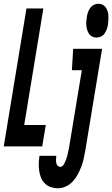

<svg xmlns="http://www.w3.org/2000/svg" viewBox="-48 -780 598 1023"><path d="M-28 0 93 -735H183L81 -114H196L177 0ZM466 -580Q454 -580 443.5 -585Q433 -590 426.5 -599.5Q420 -609 416.5 -620.5Q413 -632 412 -643.5Q411 -655 412 -667.5Q413 -680 415 -692Q417 -704 421 -715.5Q425 -727 433 -738Q441 -749 453 -754.5Q465 -760 477 -760Q488 -760 498.5 -755Q509 -750 515.5 -740.5Q522 -731 525.5 -719.5Q529 -708 529.5 -696.5Q530 -685 529.5 -672.5Q529 -660 527 -648Q525 -636 521 -624.5Q517 -613 509.5 -602Q502 -591 490 -585.5Q478 -580 466 -580ZM261 223Q241 223 223 217Q205 211 191.5 198Q178 185 171 168Q164 151 161 131.5Q158 112 158.5 92.5Q159 73 162 53V50H252V51Q251 60 250.5 69Q250 78 251.5 87Q253 96 259 102.5Q265 109 274 109Q281 109 286.5 103Q292 97 295.5 90Q299 83 301.5 76.5Q304 70 306.5 62.5Q309 55 311 48Q313 41 314 34Q315 27 317 20Q319 13 320 6L388 -406H335L342 -520H496L406 25Q402 46 397.5 67Q393 88 385 108.5Q377 129 366.5 149Q356 169 340 186.5Q324 204 303 213.5Q282 223 261 223Z"/></svg>

Font: Iosevka Term Curly Hv Obl
Style: Regular
Weight: 900
Italic angle: -9°
Designer: Belleve Invis
Foundry: Belleve Invis
Version: Version 32.3.0